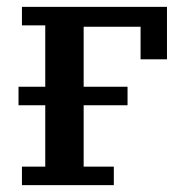

<svg xmlns="http://www.w3.org/2000/svg" viewBox="-20 -540 538 560"><path d="M44 -54H112V-233H34V-287H112V-466H44V-520H467V-367H390V-462H224V-287H352V-233H224V-54H312V0H44Z"/></svg>

Font: IBM Plex Serif Medium
Style: Regular
Weight: 500
Designer: Mike Abbink, Paul van der Laan, Pieter van Rosmalen
Foundry: Bold Monday
Version: Version 2.5